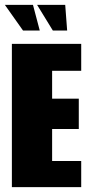

<svg xmlns="http://www.w3.org/2000/svg" viewBox="-24 -772 372 792"><path d="M25 0V-591H311V-480H191V-365H301V-240H191V-108H311V0ZM253 -646H194L129 -752H245ZM140 -646H71L-4 -752H112Z"/></svg>

Font: Alumni Sans Thin Black
Style: Regular
Weight: 900
Version: Version 1.018